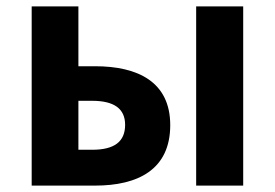

<svg xmlns="http://www.w3.org/2000/svg" viewBox="-20 -580 859 600"><path d="M79 0H277C411 0 512 -50 512 -189C512 -324 411 -373 277 -373H225V-560H79ZM225 -112V-265H268C337 -265 371 -240 371 -190C371 -137 337 -112 268 -112ZM593 0H740V-560H593Z"/></svg>

Font: Noto Sans Mono CJK JP Bold
Style: Regular
Weight: 700
Designer: Ryoko NISHIZUKA (kana & ideographs); Paul D. Hunt (Latin, Greek & Cyrillic); Wenlong ZHANG (bopomofo); Sandoll Communica
Foundry: Adobe Systems Incorporated
Version: Version 1.004;PS 1.004;hotconv 1.0.82;makeotf.lib2.5.63406